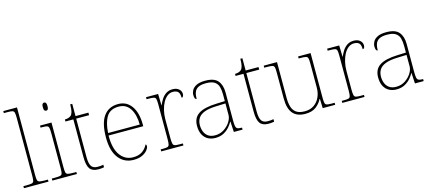

<svg xmlns="http://www.w3.org/2000/svg" viewBox="-56 -1289 4110 1828"><g transform="rotate(-15 1999.0 -375.0)"><path d="M7 0V-20H37Q74 -20 90 -24Q106 -28 110 -43.5Q114 -59 114 -94V-662Q114 -699 110 -715.5Q106 -732 91.5 -736Q77 -740 47 -740H7V-760H142V-94Q142 -59 146 -43.5Q150 -28 166.5 -24Q183 -20 219 -20H249V0Z M287 0V-20H317Q354 -20 370 -24Q386 -28 390 -43.5Q394 -59 394 -94V-438Q394 -475 390 -491.5Q386 -508 371.5 -512Q357 -516 327 -516H309V-536H422V-94Q422 -59 426 -43.5Q430 -28 446.5 -24Q463 -20 499 -20H529V0ZM403 -658Q393 -658 386.5 -666Q380 -674 380 -698Q380 -721 386.5 -729.5Q393 -738 403 -738Q414 -738 420 -729.5Q426 -721 426 -698Q426 -674 420 -666Q414 -658 403 -658Z M738 10Q680 10 655.5 -24Q631 -58 631 -141V-511H553V-531Q574 -531 589.5 -536.5Q605 -542 615 -551Q625 -560 632 -584Q639 -608 639 -657H659V-536H786V-511H659V-132Q659 -68 677 -41.5Q695 -15 737 -15Q754 -15 766.5 -16Q779 -17 795 -20V5Q779 8 765.5 9Q752 10 738 10Z M1088 10Q995 10 940.5 -60.5Q886 -131 886 -262Q886 -404 936 -473Q986 -542 1079 -542Q1162 -542 1209.5 -475.5Q1257 -409 1257 -290V-276H915Q914 -146 962.5 -80.5Q1011 -15 1089 -15Q1146 -15 1181 -40.5Q1216 -66 1233 -103Q1238 -100 1240 -96Q1242 -92 1242 -85Q1242 -68 1224.5 -45.5Q1207 -23 1173 -6.5Q1139 10 1088 10ZM1229 -300Q1228 -397 1190 -457Q1152 -517 1078 -517Q994 -517 958 -458Q922 -399 917 -300Z M1360 0V-20H1382Q1412 -20 1426.5 -24Q1441 -28 1445 -44.5Q1449 -61 1449 -98V-442Q1449 -477 1445 -492.5Q1441 -508 1425 -512Q1409 -516 1372 -516H1354V-536H1473L1476 -424H1478Q1490 -453 1507.5 -480.5Q1525 -508 1552 -526Q1579 -544 1617 -544Q1655 -544 1678 -524.5Q1701 -505 1701 -476Q1701 -463 1696 -453Q1691 -443 1680 -443Q1680 -487 1663 -503Q1646 -519 1612 -519Q1583 -519 1558 -500Q1533 -481 1515 -448Q1497 -415 1487 -372.5Q1477 -330 1477 -284V-98Q1477 -61 1481.5 -44.5Q1486 -28 1500 -24Q1514 -20 1544 -20H1579V0Z M1893 10Q1854 10 1822 -6.5Q1790 -23 1771 -58Q1752 -93 1752 -146Q1752 -225 1808.5 -262Q1865 -299 1986 -303L2069 -306V-371Q2069 -414 2060 -446.5Q2051 -479 2023 -498Q1995 -517 1938 -517Q1889 -517 1862 -502.5Q1835 -488 1825 -460.5Q1815 -433 1815 -395Q1805 -395 1799.5 -406Q1794 -417 1794 -441Q1794 -462 1806 -485.5Q1818 -509 1849.5 -525.5Q1881 -542 1938 -542Q2026 -542 2061.5 -499.5Q2097 -457 2097 -386V-110Q2097 -73 2100.5 -53.5Q2104 -34 2116 -27Q2128 -20 2155 -20H2162V0H2076L2070 -104H2068Q2057 -83 2034.5 -56Q2012 -29 1977 -9.5Q1942 10 1893 10ZM1897 -15Q1946 -15 1984.5 -40Q2023 -65 2046 -101Q2069 -137 2069 -170V-283L1983 -280Q1905 -278 1861 -261Q1817 -244 1798.5 -214.5Q1780 -185 1780 -145Q1780 -111 1791.5 -81.5Q1803 -52 1829 -33.5Q1855 -15 1897 -15Z M2415 10Q2357 10 2332.5 -24Q2308 -58 2308 -141V-511H2230V-531Q2251 -531 2266.5 -536.5Q2282 -542 2292 -551Q2302 -560 2309 -584Q2316 -608 2316 -657H2336V-536H2463V-511H2336V-132Q2336 -68 2354 -41.5Q2372 -15 2414 -15Q2431 -15 2443.5 -16Q2456 -17 2472 -20V5Q2456 8 2442.5 9Q2429 10 2415 10Z M2780 10Q2698 10 2657.5 -37.5Q2617 -85 2617 -184V-442Q2617 -477 2613 -492.5Q2609 -508 2593 -512Q2577 -516 2540 -516H2514V-536H2645V-181Q2645 -134 2656 -96Q2667 -58 2696.5 -36.5Q2726 -15 2780 -15Q2836 -15 2873 -41.5Q2910 -68 2929 -110.5Q2948 -153 2948 -202V-442Q2948 -477 2944 -492.5Q2940 -508 2924 -512Q2908 -516 2871 -516H2853V-536H2976V-94Q2976 -60 2980 -44Q2984 -28 2998.5 -24Q3013 -20 3043 -20H3075V0H2952L2949 -91H2945Q2926 -52 2886.5 -21Q2847 10 2780 10Z M3145 0V-20H3167Q3197 -20 3211.5 -24Q3226 -28 3230 -44.5Q3234 -61 3234 -98V-442Q3234 -477 3230 -492.5Q3226 -508 3210 -512Q3194 -516 3157 -516H3139V-536H3258L3261 -424H3263Q3275 -453 3292.5 -480.5Q3310 -508 3337 -526Q3364 -544 3402 -544Q3440 -544 3463 -524.5Q3486 -505 3486 -476Q3486 -463 3481 -453Q3476 -443 3465 -443Q3465 -487 3448 -503Q3431 -519 3397 -519Q3368 -519 3343 -500Q3318 -481 3300 -448Q3282 -415 3272 -372.5Q3262 -330 3262 -284V-98Q3262 -61 3266.5 -44.5Q3271 -28 3285 -24Q3299 -20 3329 -20H3364V0Z M3678 10Q3639 10 3607 -6.5Q3575 -23 3556 -58Q3537 -93 3537 -146Q3537 -225 3593.5 -262Q3650 -299 3771 -303L3854 -306V-371Q3854 -414 3845 -446.5Q3836 -479 3808 -498Q3780 -517 3723 -517Q3674 -517 3647 -502.5Q3620 -488 3610 -460.5Q3600 -433 3600 -395Q3590 -395 3584.5 -406Q3579 -417 3579 -441Q3579 -462 3591 -485.5Q3603 -509 3634.5 -525.5Q3666 -542 3723 -542Q3811 -542 3846.5 -499.5Q3882 -457 3882 -386V-110Q3882 -73 3885.5 -53.5Q3889 -34 3901 -27Q3913 -20 3940 -20H3947V0H3861L3855 -104H3853Q3842 -83 3819.5 -56Q3797 -29 3762 -9.5Q3727 10 3678 10ZM3682 -15Q3731 -15 3769.5 -40Q3808 -65 3831 -101Q3854 -137 3854 -170V-283L3768 -280Q3690 -278 3646 -261Q3602 -244 3583.5 -214.5Q3565 -185 3565 -145Q3565 -111 3576.5 -81.5Q3588 -52 3614 -33.5Q3640 -15 3682 -15Z"/></g></svg>

Font: Noto Serif Gujarati Thin
Style: Regular
Weight: 250
Version: Version 2.102